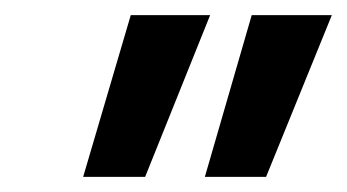

<svg xmlns="http://www.w3.org/2000/svg" viewBox="-20 -775 459 254"><path d="M251 -541 313 -755H419L332 -541ZM90 -541 153 -755H258L172 -541Z"/></svg>

Font: DM Sans SemiBold
Style: Italic
Weight: 600
Italic angle: -10°
Designer: Colophon Foundry, Jonny Pinhorn
Foundry: Colophon Foundry
Version: Version 4.004;gftools[0.9.30]